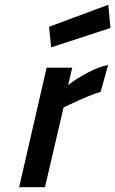

<svg xmlns="http://www.w3.org/2000/svg" viewBox="-20 -783 482 803"><path d="M60 0 175 -500H282L265 -427Q299 -454 347.5 -479.5Q396 -505 432 -511L401 -399Q356 -386 272 -346L246 -334L168 0ZM194 -585 185 -671 433 -763 442 -666Z"/></svg>

Font: Titillium Web
Style: SemiBold Italic
Weight: 600
Italic angle: -13°
Version: Version 1.001;PS 57.000;hotconv 1.0.70;makeotf.lib2.5.55311